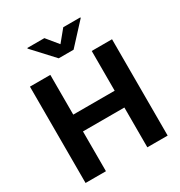

<svg xmlns="http://www.w3.org/2000/svg" viewBox="-216 -1105 1178 1255"><g transform="rotate(-30 373.0 -477.5)"><path d="M216.8 0H63V-727.1H216.8V-427.2H529.3V-727.1H682.6V0H529.3V-300.3H216.8ZM174.3 -954.6H303.2L374.5 -867.7L445.8 -954.6H574.7V-949.7L430.7 -793.5H318.4L174.3 -949.7Z"/></g></svg>

Font: My Font
Style: Bold
Weight: 500
Designer: Rasmus Andersson
Foundry: rsms
Version: Version 0.001